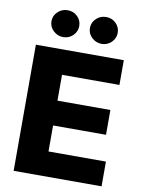

<svg xmlns="http://www.w3.org/2000/svg" viewBox="-101 -1021 819 1090"><g transform="rotate(10 308.5 -475.5)"><path d="M562 0H55.2V-727.1H562V-584.5H231V-435.5H536.1V-292.5H231V-142.6H562ZM143.1 -819.3Q119.1 -841.8 119.1 -874Q119.1 -906.2 143.1 -928.7Q166 -951.2 199.7 -951.2Q233.4 -951.2 256.3 -928.7Q279.3 -905.8 279.3 -874Q279.3 -842.3 256.3 -819.3Q232.4 -796.4 199.7 -796.4Q167 -796.4 143.1 -819.3ZM364.7 -819.3Q340.8 -841.8 340.8 -874Q340.8 -906.2 364.7 -928.7Q387.7 -951.2 421.4 -951.2Q455.1 -951.2 478 -928.7Q501 -905.8 501 -874Q501 -842.3 478 -819.3Q454.1 -796.4 421.4 -796.4Q388.7 -796.4 364.7 -819.3Z"/></g></svg>

Font: My Font
Style: Regular
Weight: 500
Designer: Rasmus Andersson
Foundry: rsms
Version: Version 0.001